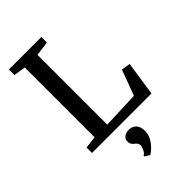

<svg xmlns="http://www.w3.org/2000/svg" viewBox="-295 -842 1211 1211"><g transform="rotate(-45 310.0 -237.0)"><path d="M38 0V-48.5L119.5 -58.5V-681L39.5 -693.5V-743H329.5V-693.5L232.5 -681V-58.5L480 -68L543.5 -238.5L603 -229L568.5 0ZM373 137.5Q373 171 356.8 198.8Q340.5 226.5 320.5 244.5Q300.5 262.5 289.5 268.5H288L256.5 249.5L255.5 243Q269.5 235.5 279.2 216.8Q289 198 289 184Q289 169.5 282.5 161.5Q276 153.5 268 148Q260.5 142 253.8 133.2Q247 124.5 247 108.5Q247 89.5 257 78.8Q267 68 280.2 64Q293.5 60 302.5 60H305Q335.5 60 354.5 80.2Q373.5 100.5 373 137.5Z"/></g></svg>

Font: Merriweather 28pt Medium
Style: Regular
Weight: 500
Version: Version 2.100